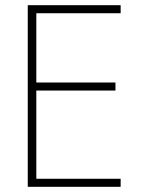

<svg xmlns="http://www.w3.org/2000/svg" viewBox="-20 -720 590 740"><path d="M102 0H445V-31H102ZM102 -669H445V-700H102ZM102 -371H425V-402H102ZM87 -700V0H120V-700Z"/></svg>

Font: Jost ExtraLight
Style: Regular
Weight: 250
Version: Version 3.710